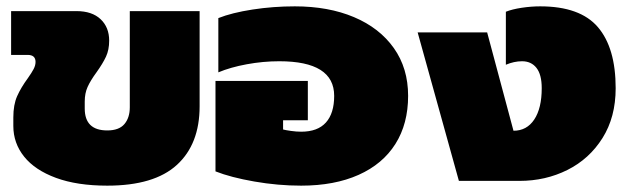

<svg xmlns="http://www.w3.org/2000/svg" viewBox="-20 -570 1975 605"><path d="M22 -173V-200Q22 -240 34 -267Q46 -294 68 -324Q80 -341 86 -352.5Q92 -364 92 -375Q92 -397 67 -397H15V-535H221Q270 -535 297 -509.5Q324 -484 324 -442Q324 -413 314 -391.5Q304 -370 284 -342Q265 -316 256 -296Q247 -276 247 -250V-228Q247 -159 318 -159Q355 -159 372 -179Q389 -199 389 -232V-535H609V-235Q609 -116 537.5 -50.5Q466 15 318 15Q223 15 156.5 -9.5Q90 -34 56 -76.5Q22 -119 22 -173Z M659 -30V-315H950V-191H872V-162Q879 -160 896.5 -157.5Q914 -155 929 -155Q981 -155 1007 -184Q1033 -213 1033 -268Q1033 -377 860 -377Q809 -377 757.5 -367.5Q706 -358 668 -342V-513Q711 -530 776 -540Q841 -550 909 -550Q1015 -550 1095.5 -516Q1176 -482 1221 -418.5Q1266 -355 1266 -268Q1266 -180 1226 -116.5Q1186 -53 1110 -19Q1034 15 929 15Q856 15 781.5 2Q707 -11 659 -30Z M1296 -468H1515L1598 -158Q1640 -158 1663.5 -193.5Q1687 -229 1687 -292Q1687 -335 1670.5 -356Q1654 -377 1625 -377Q1600 -377 1574 -366V-533Q1594 -541 1624 -545.5Q1654 -550 1682 -550Q1808 -550 1864 -484.5Q1920 -419 1920 -292Q1920 -201 1878.5 -135Q1837 -69 1768 -34.5Q1699 0 1617 0H1426Z"/></svg>

Font: Prompt Black
Style: Regular
Weight: 900
Designer: Katatrad Team
Foundry: CadsonDemak
Version: Version 1.000